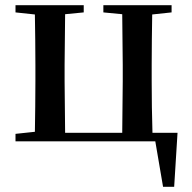

<svg xmlns="http://www.w3.org/2000/svg" viewBox="-20 -547 743 743"><path d="M40 0H581L611 176H654L667 -33H570C568 -90 567 -176 567 -232V-296C567 -351 568 -435 569 -491L644 -499V-527H380V-499L453 -492L455 -296V-232L453 -33H232L230 -232V-296L232 -492L304 -499V-527H40V-499L115 -491C116 -435 117 -351 117 -296V-232C117 -177 116 -93 115 -37L40 -29Z"/></svg>

Font: Noto Serif CJK HK SemiBold
Style: Regular
Weight: 600
Designer: Ryoko NISHIZUKA 西塚涼子 (kana & ideographs); Frank Grießhammer (Latin, Greek & Cyrillic); Wenlong ZHANG 张文龙 (bopomofo); San
Foundry: Adobe
Version: Version 2.001;hotconv 1.1.0;makeotfexe 2.6.0